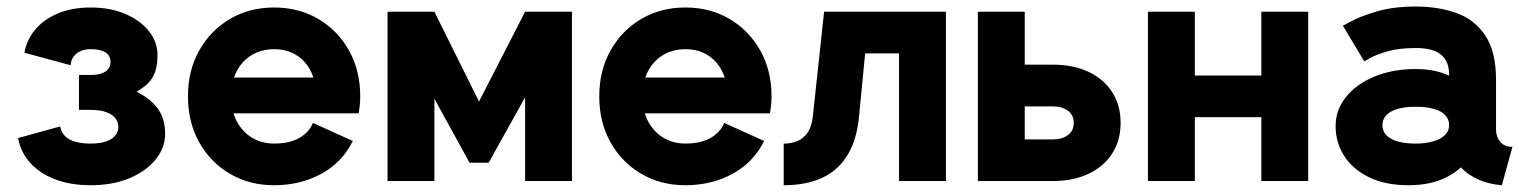

<svg xmlns="http://www.w3.org/2000/svg" viewBox="-20 -543 4581 576"><path d="M252.4 -318.2Q232.8 -318.2 224.9 -318.2Q216.9 -318.2 216.9 -318.2V-213.3Q216.9 -213.3 225.6 -213.3Q234.4 -213.3 252.4 -213.3Q280.6 -213.3 298.8 -206.6Q317.1 -200 326 -188.5Q335 -177 335 -162.3Q335 -147.9 326 -136.6Q317.1 -125.2 298.8 -118.8Q280.6 -112.3 252.4 -112.3Q224.6 -112.3 205.3 -118Q185.9 -123.6 174.9 -135Q163.9 -146.3 160.4 -163.6L34.2 -128.9Q41.9 -86.4 70.4 -54.7Q98.8 -22.9 145.1 -5.1Q191.3 12.7 252.4 12.7Q318.1 12.7 368.3 -8.3Q418.5 -29.3 446.9 -64.5Q475.4 -99.6 475.4 -141.6Q475.4 -168 467.6 -190.2Q459.8 -212.4 441.3 -231.6Q422.8 -250.9 389.9 -268.1Q415.8 -282.5 429.2 -298.9Q442.7 -315.2 447.6 -334.9Q452.5 -354.5 452.5 -377.9Q452.5 -416.5 427.1 -449Q401.6 -481.4 356.4 -501Q311.3 -520.5 252.4 -520.5Q193.8 -520.5 151.1 -501.7Q108.5 -482.9 83.9 -452.1Q59.3 -421.4 53.3 -384.8L192.1 -347.2Q192.1 -359.9 199.2 -370.9Q206.3 -382 219.9 -388.8Q233.4 -395.5 252.4 -395.5Q271.7 -395.5 284.8 -391.2Q297.9 -386.9 304.8 -378.4Q311.6 -369.8 311.6 -357.4Q311.6 -345 304.8 -336.2Q297.9 -327.3 284.8 -322.8Q271.7 -318.2 252.4 -318.2Z M595.3 -310.5V-203.1H916L1018.2 -310.5ZM918.7 -174.2Q907.6 -146.2 877.9 -129.2Q848.2 -112.3 802.3 -112.3Q773 -112.3 749.3 -122.9Q725.6 -133.5 708.4 -152.8Q691.3 -172.1 682.1 -197.8Q672.9 -223.5 672.9 -253.9Q672.9 -285.1 682.1 -311Q691.3 -336.9 708.4 -355.9Q725.6 -374.9 749.5 -385.2Q773.3 -395.5 802.3 -395.5Q831.3 -395.5 854.8 -385.2Q878.2 -374.9 894.8 -355.9Q911.3 -336.9 920.1 -311Q928.9 -285.1 928.9 -253.9Q928.9 -240.1 924.4 -227.4Q919.8 -214.6 916 -203.1H1056.2Q1058.1 -215.5 1059.4 -228.2Q1060.7 -240.9 1060.7 -253.9Q1060.7 -331.2 1027.1 -391.4Q993.4 -451.6 935.1 -486Q876.8 -520.5 802.3 -520.5Q728.1 -520.5 669.7 -486Q611.3 -451.6 577.6 -391.4Q543.9 -331.2 543.9 -253.9Q543.9 -176.6 577.5 -116.4Q611 -56.2 669.6 -21.8Q728.1 12.7 802.3 12.7Q880.4 12.7 943.3 -21.2Q1006.2 -55.2 1038.5 -120.1Z M1417 -238.3 1555.3 -507.8 1653.9 -428.2 1445.9 -54.7H1388.7L1183.6 -428.2L1283.2 -507.8ZM1695.9 -507.8V0H1555.3V-507.8ZM1142.6 -507.8H1283.2V0H1142.6Z M1829.2 -310.5V-203.1H2149.9L2252.1 -310.5ZM2152.5 -174.2Q2141.5 -146.2 2111.8 -129.2Q2082.1 -112.3 2036.2 -112.3Q2006.9 -112.3 1983.2 -122.9Q1959.5 -133.5 1942.3 -152.8Q1925.2 -172.1 1916 -197.8Q1906.7 -223.5 1906.7 -253.9Q1906.7 -285.1 1916 -311Q1925.2 -336.9 1942.3 -355.9Q1959.5 -374.9 1983.3 -385.2Q2007.2 -395.5 2036.2 -395.5Q2065.2 -395.5 2088.7 -385.2Q2112.1 -374.9 2128.7 -355.9Q2145.2 -336.9 2154 -311Q2162.8 -285.1 2162.8 -253.9Q2162.8 -240.1 2158.3 -227.4Q2153.7 -214.6 2149.9 -203.1H2290.1Q2292 -215.5 2293.3 -228.2Q2294.6 -240.9 2294.6 -253.9Q2294.6 -331.2 2260.9 -391.4Q2227.2 -451.6 2168.9 -486Q2110.6 -520.5 2036.2 -520.5Q1962 -520.5 1903.6 -486Q1845.2 -451.6 1811.5 -391.4Q1777.8 -331.2 1777.8 -253.9Q1777.8 -176.6 1811.4 -116.4Q1844.9 -56.2 1903.5 -21.8Q1962 12.7 2036.2 12.7Q2114.3 12.7 2177.1 -21.2Q2240 -55.2 2272.4 -120.1Z M2817.8 -507.8H2452.3L2418.8 -196.7Q2415.8 -164.4 2403.3 -145.9Q2390.8 -127.5 2372.1 -119.8Q2353.3 -112.1 2331.1 -112.1V12.7Q2399.1 12.7 2447.3 -9.9Q2495.5 -32.5 2523.3 -79Q2551.2 -125.4 2557.4 -196.7L2575.4 -382.8H2677.1V0H2817.8Z M3054.2 -124.8V-223.8H3138.9Q3165.8 -223.8 3183.5 -211.1Q3201.2 -198.4 3201.2 -174.4Q3201.2 -150.4 3183.5 -137.6Q3165.8 -124.8 3138.9 -124.8ZM2913.6 -507.8V0H3138.9Q3199.8 0 3245.5 -21.5Q3291.2 -43.1 3316.5 -82.3Q3341.8 -121.5 3341.8 -174.4Q3341.8 -227.5 3316.5 -266.7Q3291.2 -306 3245.5 -327.5Q3199.8 -349 3138.9 -349H3054.2V-507.8Z M3423.8 -507.8V0H3564.5V-191.4H3764V0H3904.6V-507.8H3764V-316.4H3564.5V-507.8Z M4205.6 12.7Q4273 12.7 4320.7 -12Q4368.4 -36.7 4393.6 -77.7Q4418.8 -118.7 4418.8 -167.5Q4418.8 -216.3 4396.3 -254.3Q4373.8 -292.4 4331 -314.2Q4288.1 -335.9 4227.4 -335.9Q4157.8 -335.9 4103.5 -313.4Q4049.2 -290.9 4018 -252.1Q3986.8 -213.4 3986.8 -164.6Q3986.8 -115.7 4012.4 -75.5Q4038 -35.3 4087 -11.3Q4135.9 12.7 4205.6 12.7ZM4327.4 -167.5Q4327.4 -149.9 4314.6 -137.6Q4301.9 -125.3 4279.3 -118.8Q4256.7 -112.3 4227.4 -112.3Q4179.1 -112.3 4153.3 -126.7Q4127.4 -141.1 4127.4 -167.5Q4127.4 -193.8 4153.3 -208.3Q4179.1 -222.7 4227.4 -222.7Q4259.7 -222.7 4282 -216.2Q4304.4 -209.7 4315.9 -197.4Q4327.4 -185.1 4327.4 -167.5ZM4468.1 -154.8V-302.7Q4468.1 -388.2 4436 -436.3Q4403.9 -484.4 4349.4 -503.9Q4294.8 -523.4 4227.4 -523.4Q4160.7 -523.4 4111.6 -509Q4062.5 -494.6 4035.6 -480.2Q4008.7 -465.8 4008.7 -465.8L4072.8 -358.9Q4072.8 -358.9 4090.3 -368.9Q4107.9 -378.9 4142.2 -388.9Q4176.6 -398.9 4227.2 -398.9Q4254.2 -398.9 4273.2 -393.7Q4292.2 -388.5 4304.2 -378.1Q4316.1 -367.8 4321.8 -352.8Q4327.4 -337.8 4327.4 -317.8V-223.2L4340.1 -213.1V-127.9L4327.4 -116.7Q4327.4 -98.3 4337.4 -77.1Q4347.3 -56 4366.8 -36.7Q4386.4 -17.4 4416.1 -4Q4445.8 9.4 4485.6 12.7L4517.3 -102.5Q4492.7 -102.5 4480.4 -117.7Q4468.1 -132.8 4468.1 -154.8Z"/></svg>

Font: Giphurs SC
Style: Regular
Weight: 400
Version: Version 0.920